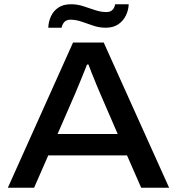

<svg xmlns="http://www.w3.org/2000/svg" viewBox="-20 -887 836 907"><path d="M208 -756Q209 -784 220.5 -809.5Q232 -835 255.5 -851Q279 -867 316 -867Q345 -867 374 -857.5Q403 -848 430 -839Q457 -830 483 -830Q501 -830 511 -840Q521 -850 524 -867H588Q587 -839 574.5 -813.5Q562 -788 538.5 -772Q515 -756 479 -756Q450 -756 421.5 -765.5Q393 -775 366 -784.5Q339 -794 313 -794Q294 -794 284 -783Q274 -772 271 -756ZM17 0 325 -686H470L779 0H647L580 -153H208L141 0ZM252 -254H536L452 -448Q446 -462 435 -488.5Q424 -515 413.5 -541.5Q403 -568 398 -582H391Q383 -562 372.5 -535.5Q362 -509 352 -485.5Q342 -462 336 -447Z"/></svg>

Font: Archivo SemiExpanded Medium
Style: Regular
Weight: 500
Width: 6
Designer: Hector Gatti
Foundry: Omnibus-Type
Version: Version 2.001; ttfautohint (v1.8.3)